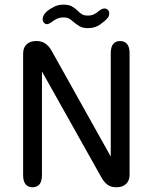

<svg xmlns="http://www.w3.org/2000/svg" viewBox="-20 -799 659 826"><path d="M120 6.5Q79.5 6.5 79.5 -46V-568.5Q79.5 -594.5 94.8 -608.5Q110 -622.5 135.5 -622.5H137.5Q160 -622.5 176 -611Q192 -599.5 203.5 -578L456.5 -125.5V-570Q456.5 -622.5 497 -622.5Q516.5 -622.5 527 -609.2Q537.5 -596 537.5 -570V-47.5Q537.5 -22 522.5 -7.8Q507.5 6.5 482 6.5H479Q456.5 6.5 441.5 -5Q426.5 -16.5 415 -38L160.5 -491.5V-46Q160.5 6.5 120 6.5ZM359 -678Q335.5 -678 322.2 -686Q309 -694 296.5 -704.5Q286 -714 277 -719Q268 -724 253.5 -724Q238.5 -724 226.5 -718.8Q214.5 -713.5 205.5 -706.5Q190.5 -695 181.5 -695Q174.5 -695 169 -701.5Q163.5 -708 163.5 -717Q163.5 -734 182.5 -751Q195.5 -761.5 213.2 -770.2Q231 -779 252 -779Q275.5 -779 288.8 -771.8Q302 -764.5 313.5 -753.5Q323 -743.5 332.5 -737.8Q342 -732 358 -732Q372.5 -732 383.2 -737Q394 -742 402.5 -749.5Q409 -755 415.8 -758.8Q422.5 -762.5 429.5 -762.5Q437.5 -762.5 443.8 -757Q450 -751.5 450 -741Q450 -728.5 442 -720.5Q431.5 -708 410 -693Q388.5 -678 359 -678Z"/></svg>

Font: Sono ExtraLight Monospace
Style: Regular
Weight: 400
Version: Version 2.112